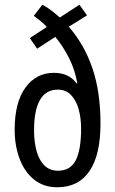

<svg xmlns="http://www.w3.org/2000/svg" viewBox="-20 -782 487 812"><path d="M159 -762Q178 -752 196 -738.5Q214 -725 233 -708L316 -762L348 -717L271 -669Q337 -593 371 -493Q405 -393 405 -259Q405 -127 358.5 -58.5Q312 10 222 10Q164 10 123.5 -23Q83 -56 62.5 -111.5Q42 -167 42 -233Q42 -349 87.5 -411.5Q133 -474 208 -474Q272 -474 304 -429L307 -430Q297 -486 273 -534.5Q249 -583 214 -626L137 -576L106 -621L178 -668Q165 -682 151 -693.5Q137 -705 123 -715ZM225 -403Q124 -403 124 -230Q124 -183 134.5 -144Q145 -105 167.5 -82.5Q190 -60 225 -60Q278 -60 300.5 -104.5Q323 -149 323 -238Q323 -283 312.5 -320.5Q302 -358 280 -380.5Q258 -403 225 -403Z"/></svg>

Font: Noto Sans Sinhala UI ExtraCondensed
Style: Regular
Weight: 400
Width: 2
Designer: Jelle Bosma - Monotype Design Team
Foundry: Monotype Imaging Inc.
Version: Version 2.006; ttfautohint (v1.8.4.7-5d5b)